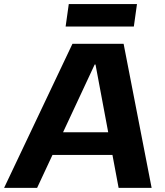

<svg xmlns="http://www.w3.org/2000/svg" viewBox="-51 -913 802 933"><path d="M301 -700H549.7L685.8 0H525.4L413.1 -599.5H409.1L129.3 0H-31.1ZM189 -270.3H541.5L525.8 -160.1H173.2ZM614.6 -893.1 599.4 -784.1H267.9L283.2 -893.1Z"/></svg>

Font: Pathway Extreme 8pt Thin
Style: Italic
Weight: 100
Italic angle: -8°
Designer: Eduardo Rodriguez Tunni
Foundry: Eduardo Rodriguez Tunni
Version: Version 1.000